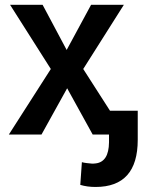

<svg xmlns="http://www.w3.org/2000/svg" viewBox="-20 -548 581 782"><path d="M369 213.5Q335 213.5 307 205L313.5 112.5Q322 115 333 116.2Q344 117.5 355.5 118.5Q359.5 118.5 363 118.2Q366.5 118 370 117.5Q396 114.5 409.8 93.2Q423.5 72 424 31.5V0H357.5L253.5 -188.5L149 0H16L187 -267L21 -528.5H153.5L251.5 -344.5L351 -528.5H484.5L319 -267L428 -97H541V21.5Q541 213.5 369 213.5Z"/></svg>

Font: Roberto Sans Medium
Style: Regular
Weight: 500
Designer: Google (font) & Cristiano Sobral (main changes)
Version: Version 1.000;October 12, 2021;FontCreator 14.0.0.2814 64-bi